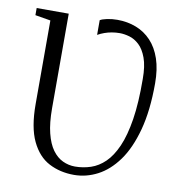

<svg xmlns="http://www.w3.org/2000/svg" viewBox="-84 -830 839 914"><g transform="rotate(10 335.0 -372.5)"><path d="M333.5 8.5Q266.5 8.5 212.8 -19.5Q159 -47.5 127.5 -113.5Q96 -179.5 96 -292V-696L21.5 -708.5V-743H176.5V-286Q176.5 -215 188.8 -166Q201 -117 222.5 -87.5Q244 -58 272.2 -44.8Q300.5 -31.5 331.5 -31.5Q371 -31.5 407.8 -43.8Q444.5 -56 475.5 -86Q506.5 -116 529.8 -168.8Q553 -221.5 565.8 -302.2Q578.5 -383 577.5 -497.5Q577.5 -560.5 563.2 -599.2Q549 -638 526.8 -658.8Q504.5 -679.5 479.2 -686.8Q454 -694 432 -694Q413 -694 394.2 -690.8Q375.5 -687.5 358.8 -681.5Q342 -675.5 327 -667V-738Q337 -744.5 360.5 -749.5Q384 -754.5 410 -754.5Q459 -754.5 501 -738.2Q543 -722 574 -689Q605 -656 622 -605.8Q639 -555.5 639 -487.5Q639 -356 613.5 -261.5Q588 -167 544.8 -107.5Q501.5 -48 447 -19.8Q392.5 8.5 333.5 8.5Z"/></g></svg>

Font: Merriweather 60pt Light
Style: Regular
Weight: 300
Version: Version 2.100